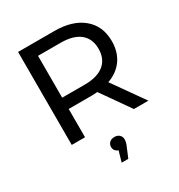

<svg xmlns="http://www.w3.org/2000/svg" viewBox="-219 -845 1166 1252"><g transform="rotate(-30 363.5 -218.5)"><path d="M573 0 422 -215Q394 -213 378 -213H205V0H105V-700H378Q514 -700 592 -635Q670 -570 670 -456Q670 -375 630 -318Q590 -261 516 -235L682 0ZM570 -456Q570 -532 520 -572.5Q470 -613 375 -613H205V-298H375Q470 -298 520 -339Q570 -380 570 -456ZM422 140Q422 164 409 191L379 263H329L352 183Q337 178 328.5 167Q320 156 320 140Q320 120 334 107Q348 94 371 94Q394 94 408 107Q422 120 422 140Z"/></g></svg>

Font: Idrija
Style: Regular
Weight: 500
Designer: Julieta Ulanovsky
Foundry: Julieta Ulanovsky
Version: Version 7.200